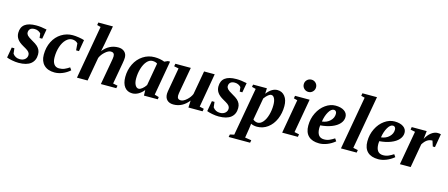

<svg xmlns="http://www.w3.org/2000/svg" viewBox="-59 -1373 5287 2266"><g transform="rotate(15 2585.0 -240.5)"><path d="M338.4 -145Q338.4 -70.8 288.6 -30.5Q238.8 9.8 139.6 9.8Q102.1 9.8 58.8 1.2Q15.6 -7.3 -5.4 -16.6L17.1 -144H49.3L56.6 -79.6Q87.9 -35.6 143.1 -35.6Q183.1 -35.6 207 -56.9Q231 -78.1 231 -109.9Q231 -128.9 218 -144.8Q205.1 -160.6 177.7 -176.3L145.5 -194.8Q91.3 -225.1 68.8 -258.1Q46.4 -291 46.4 -332Q46.4 -471.2 230.5 -471.2Q288.1 -471.2 358.4 -455.6L337.4 -337.9H305.2L298.8 -391.6Q288.6 -404.3 268.6 -414.8Q248.5 -425.3 223.6 -425.3Q186.5 -425.3 169.2 -408.7Q151.9 -392.1 151.9 -365.2Q151.9 -346.2 166.3 -329.6Q180.7 -313 229.5 -285.6Q275.9 -259.8 296.1 -241Q316.4 -222.2 327.4 -199.2Q338.4 -176.3 338.4 -145Z M580.1 9.8Q496.1 9.8 450 -35.6Q403.8 -81.1 403.8 -161.1Q403.8 -251.5 439.7 -322.3Q475.6 -393.1 538.6 -432.1Q601.6 -471.2 674.8 -471.2Q710 -471.2 751.2 -464.6Q792.5 -458 818.4 -449.2L794.4 -308.6H759.3L752.4 -392.1Q726.1 -421.4 681.2 -421.4Q642.6 -421.4 608.2 -387Q573.7 -352.5 554.2 -293.7Q534.7 -234.9 534.7 -166Q534.7 -111.3 556.2 -81.1Q577.6 -50.8 619.1 -50.8Q655.8 -50.8 685.8 -64Q715.8 -77.1 743.7 -96.7L765.1 -65.9Q725.1 -30.3 676 -10.3Q627 9.8 580.1 9.8Z M1045.9 -375.5Q1121.1 -471.2 1232.4 -471.2Q1279.8 -471.2 1308.6 -445.1Q1337.4 -418.9 1337.4 -374Q1337.4 -348.6 1329.1 -303.2L1282.7 -43.9L1339.4 -32.2L1333 0H1144.5L1194.3 -277.8Q1205.1 -334.5 1205.1 -354Q1205.1 -401.4 1160.6 -401.4Q1129.9 -401.4 1091.3 -367.2Q1052.7 -333 1034.2 -290L982.4 0H852.5L966.8 -649.9L922.4 -661.6L927.7 -693.8H1106L1064.9 -467.8L1049.3 -389.6Z M1791 -43.9 1844.2 -28.3 1840.3 0H1670.9L1668.9 -67.4Q1640.1 -31.2 1603.8 -10.5Q1567.4 10.3 1529.8 10.3Q1468.8 10.3 1434.8 -33.7Q1400.9 -77.6 1400.9 -155.8Q1400.9 -241.2 1436.5 -314.2Q1472.2 -387.2 1535.9 -429Q1599.6 -470.7 1676.3 -470.7Q1743.7 -470.7 1798.8 -448.7L1838.9 -466.8H1865.2ZM1529.3 -171.4Q1529.3 -121.1 1546.1 -91.6Q1563 -62 1588.4 -62Q1607.9 -62 1631.8 -81.5Q1655.8 -101.1 1674.8 -129.9L1723.1 -404.8Q1701.2 -421.4 1662.6 -421.4Q1626.5 -421.4 1595.7 -387Q1564.9 -352.5 1547.1 -293.7Q1529.3 -234.9 1529.3 -171.4Z M2060.1 -105.5Q2060.1 -58.1 2104.5 -58.1Q2135.7 -58.1 2174.8 -93Q2213.9 -127.9 2231 -169.4L2282.7 -459H2412.6L2340.3 -44.4L2393.6 -32.2L2387.2 0H2214.4L2218.3 -85.9Q2142.6 11.7 2032.7 11.7Q1983.4 11.7 1955.6 -14.9Q1927.7 -41.5 1927.7 -91.3Q1927.7 -100.6 1930.9 -123Q1934.1 -145.5 1982.4 -415L1925.8 -426.8L1932.1 -459H2120.6L2070.8 -181.6Q2060.1 -125.5 2060.1 -105.5Z M2783.7 -145Q2783.7 -70.8 2733.9 -30.5Q2684.1 9.8 2585 9.8Q2547.4 9.8 2504.2 1.2Q2460.9 -7.3 2439.9 -16.6L2462.4 -144H2494.6L2502 -79.6Q2533.2 -35.6 2588.4 -35.6Q2628.4 -35.6 2652.3 -56.9Q2676.3 -78.1 2676.3 -109.9Q2676.3 -128.9 2663.3 -144.8Q2650.4 -160.6 2623 -176.3L2590.8 -194.8Q2536.6 -225.1 2514.2 -258.1Q2491.7 -291 2491.7 -332Q2491.7 -471.2 2675.8 -471.2Q2733.4 -471.2 2803.7 -455.6L2782.7 -337.9H2750.5L2744.1 -391.6Q2733.9 -404.3 2713.9 -414.8Q2693.8 -425.3 2668.9 -425.3Q2631.8 -425.3 2614.5 -408.7Q2597.2 -392.1 2597.2 -365.2Q2597.2 -346.2 2611.6 -329.6Q2626 -313 2674.8 -285.6Q2721.2 -259.8 2741.5 -241Q2761.7 -222.2 2772.7 -199.2Q2783.7 -176.3 2783.7 -145Z M3304.2 -308.1Q3304.2 -221.2 3272.5 -148.2Q3240.7 -75.2 3183.1 -32.7Q3125.5 9.8 3053.7 9.8Q3011.7 9.8 2978 -6.3L2977.1 7.8L2971.2 54.2L2952.6 169.4L3030.8 181.2L3024.9 212.9H2763.2L2769 181.2L2819.8 169.4L2924.3 -417.5L2876 -429.7L2881.8 -459H3050.3L3047.4 -391.6Q3108.4 -471.2 3177.7 -471.2Q3234.9 -471.2 3269.5 -427.2Q3304.2 -383.3 3304.2 -308.1ZM3175.8 -286.6Q3175.8 -337.9 3160.9 -367.4Q3146 -397 3121.6 -397Q3088.4 -397 3039.6 -332L2991.7 -62Q3003.4 -50.3 3019.8 -44.4Q3036.1 -38.6 3048.3 -38.6Q3083.5 -38.6 3113 -73Q3142.6 -107.4 3159.2 -165.8Q3175.8 -224.1 3175.8 -286.6Z M3499 -43.9 3557.1 -32.2 3551.8 0H3359.9L3433.1 -415L3388.7 -426.8L3394 -459H3572.3ZM3458 -619.1Q3458 -650.9 3480.2 -672.4Q3502.4 -693.8 3533.2 -693.8Q3564.5 -693.8 3586.2 -672.1Q3607.9 -650.4 3607.9 -619.1Q3607.9 -588.4 3586.4 -566.2Q3564.9 -543.9 3533.2 -543.9Q3502 -543.9 3480 -565.7Q3458 -587.4 3458 -619.1Z M4034.2 -371.1Q4034.2 -327.1 4002 -290Q3969.7 -252.9 3908.9 -229Q3848.1 -205.1 3771 -199.2Q3768.6 -189.5 3768.6 -166Q3768.6 -50.8 3856.9 -50.8Q3893.1 -50.8 3923.8 -64.7Q3954.6 -78.6 3981.4 -96.7L4002.9 -65.9Q3960 -29.8 3909.7 -10Q3859.4 9.8 3813 9.8Q3726.6 9.8 3681.2 -33.7Q3635.7 -77.1 3635.7 -161.1Q3635.7 -245.1 3671.4 -316.9Q3707 -388.7 3765.6 -429.9Q3824.2 -471.2 3887.2 -471.2Q3954.6 -471.2 3994.4 -444.1Q4034.2 -417 4034.2 -371.1ZM3778.8 -248Q3838.4 -254.4 3876.7 -291.3Q3915 -328.1 3915 -377.4Q3915 -397.9 3905 -408.2Q3895 -418.5 3881.3 -418.5Q3847.7 -418.5 3818.6 -368.7Q3789.6 -318.8 3778.8 -248Z M4217.3 -43.9 4275.4 -32.2 4270 0H4078.1L4193.4 -649.9L4148.9 -661.6L4154.3 -693.8H4332.5Z M4755.9 -371.1Q4755.9 -327.1 4723.6 -290Q4691.4 -252.9 4630.6 -229Q4569.8 -205.1 4492.7 -199.2Q4490.2 -189.5 4490.2 -166Q4490.2 -50.8 4578.6 -50.8Q4614.7 -50.8 4645.5 -64.7Q4676.3 -78.6 4703.1 -96.7L4724.6 -65.9Q4681.6 -29.8 4631.3 -10Q4581.1 9.8 4534.7 9.8Q4448.2 9.8 4402.8 -33.7Q4357.4 -77.1 4357.4 -161.1Q4357.4 -245.1 4393.1 -316.9Q4428.7 -388.7 4487.3 -429.9Q4545.9 -471.2 4608.9 -471.2Q4676.3 -471.2 4716.1 -444.1Q4755.9 -417 4755.9 -371.1ZM4500.5 -248Q4560.1 -254.4 4598.4 -291.3Q4636.7 -328.1 4636.7 -377.4Q4636.7 -397.9 4626.7 -408.2Q4616.7 -418.5 4603 -418.5Q4569.3 -418.5 4540.3 -368.7Q4511.2 -318.8 4500.5 -248Z M4991.7 -360.4Q5018.6 -412.6 5056.9 -441.9Q5095.2 -471.2 5133.8 -471.2Q5157.2 -471.2 5174.3 -466.3L5146 -301.8H5119.1L5097.7 -368.7Q5061 -368.7 5033.7 -350.1Q5006.3 -331.5 4981 -291L4929.7 0H4798.3L4871.6 -415L4814.5 -426.8L4819.8 -459H5002.9Z"/></g></svg>

Font: Tinos
Style: Bold Italic
Weight: 700
Italic angle: -16.333°
Designer: Steve Matteson
Foundry: Monotype Imaging Inc.
Version: Version 1.23